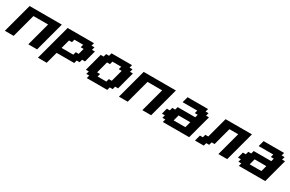

<svg xmlns="http://www.w3.org/2000/svg" viewBox="166 -2025 5357 3549"><g transform="rotate(30 2845.0 -250.0)"><path d="M500 0H687.5Q715.3 -104 771.2 -312.3Q827.1 -520.5 855 -625H167.5Q139.6 -520.5 83.7 -312.3Q27.8 -104 0 0H187.5Q209.5 -83 254.2 -250Q298.8 -417 321.3 -500H633.8Q611.3 -417 566.7 -250Q522 -83 500 0Z M777.8 125H965.3Q976.6 83 999 0Q1021.5 -83 1032.7 -125H1407.7L1424.3 -187.5H1486.8L1503.4 -250H1565.9Q1577.1 -292 1599.4 -375.2Q1621.6 -458.5 1632.8 -500H1570.3L1587.4 -562.5H1524.9L1541.5 -625H979Q945.3 -500 878.4 -250Q811.5 0 777.8 125ZM1315.9 -250H1065.9L1116.2 -437.5H1178.7L1195.3 -500H1382.8L1366.2 -437.5H1428.7Q1422.9 -417 1411.6 -375Q1400.4 -333 1395 -312.5H1332.5Z M1748 0H2185.5L2202.1 -62.5H2264.6L2281.7 -125H2344.2Q2360.8 -187.5 2394 -312.5Q2427.2 -437.5 2444.3 -500H2381.8L2398.9 -562.5H2336.4L2353 -625H1915.5L1898.9 -562.5H1836.4L1819.3 -500H1756.8Q1740.2 -437.5 1706.8 -312.5Q1673.3 -187.5 1656.7 -125H1719.2L1702.1 -62.5H1764.6ZM2094.2 -125H1906.7L1923.3 -187.5H1860.8Q1872.1 -229 1894.3 -312.3Q1916.5 -395.5 1927.7 -437.5H1990.2L2006.8 -500H2194.3L2177.7 -437.5H2240.2Q2229 -396 2206.8 -312.5Q2184.6 -229 2173.3 -187.5H2110.8Z M2934.6 0H3122.1Q3149.9 -104 3205.8 -312.3Q3261.7 -520.5 3289.6 -625H2602.1Q2574.2 -520.5 2518.3 -312.3Q2462.4 -104 2434.6 0H2622.1Q2644 -83 2688.7 -250Q2733.4 -417 2755.9 -500H3068.4Q3045.9 -417 3001.2 -250Q2956.5 -83 2934.6 0Z M3371.1 0H3933.6Q3955.6 -83 4000.2 -250Q4044.9 -417 4067.4 -500H4004.9L4022 -562.5H3959.5L3976.1 -625H3538.6Q3533.2 -604 3522 -562.3Q3510.7 -520.5 3504.9 -500H3817.4L3800.8 -437.5H3863.3L3846.7 -375H3471.7L3454.6 -312.5H3392.1L3375.5 -250H3313Q3307.6 -229 3296.4 -187.3Q3285.2 -145.5 3279.8 -125H3342.3L3325.2 -62.5H3387.7ZM3779.8 -125H3529.8Q3535.6 -145.5 3546.6 -187.3Q3557.6 -229 3563 -250H3813Q3807.6 -229 3796.6 -187.3Q3785.6 -145.5 3779.8 -125Z M4557.6 0H4745.1Q4772.9 -104 4828.9 -312.3Q4884.8 -520.5 4912.6 -625H4350.1L4232.9 -187.5H4170.4L4153.8 -125H4091.3Q4085.4 -104 4074.2 -62.5Q4063 -21 4057.6 0H4245.1L4261.7 -62.5H4324.2L4341.3 -125H4403.8Q4420.4 -187.5 4453.6 -312.5Q4486.8 -437.5 4503.9 -500H4691.4Q4668.9 -417 4624.3 -250Q4579.6 -83 4557.6 0Z M4994.1 0H5556.6Q5578.6 -83 5623.3 -250Q5668 -417 5690.4 -500H5627.9L5645 -562.5H5582.5L5599.1 -625H5161.6Q5156.2 -604 5145 -562.3Q5133.8 -520.5 5127.9 -500H5440.4L5423.8 -437.5H5486.3L5469.7 -375H5094.7L5077.6 -312.5H5015.1L4998.5 -250H4936Q4930.7 -229 4919.4 -187.3Q4908.2 -145.5 4902.8 -125H4965.3L4948.2 -62.5H5010.7ZM5402.8 -125H5152.8Q5158.7 -145.5 5169.7 -187.3Q5180.7 -229 5186 -250H5436Q5430.7 -229 5419.7 -187.3Q5408.7 -145.5 5402.8 -125Z"/></g></svg>

Font: Faithful 32x
Style: SemiboldOblique
Weight: 400
Foundry: Faithful Resource Pack
Version: Version 1.0; January 27, 2023